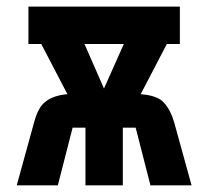

<svg xmlns="http://www.w3.org/2000/svg" viewBox="-20 -557 626 577"><path d="M30.3 0 82.5 -189.5Q94.2 -232.9 114.3 -249.5Q139.2 -270.5 182.6 -273.9L104 -424.8H65.4V-537.1H520.5V-424.8H481.4L402.8 -273.9Q452.1 -270.5 472.2 -249Q492.2 -227.5 503.4 -189.5L555.7 0H432.1L387.7 -173.3H349.1V0H236.8V-173.3H198.2L153.8 0ZM292.5 -291 352.1 -424.8H233.9Z"/></svg>

Font: Consola Mono
Style: Bold
Weight: 700
Monospace: yes
Designer: Wojciech Kalinowski "wmk69" (wmk69@o2.pl)
Foundry: Wojciech Kalinowski "wmk69" (wmk69@o2.pl)
Version: Version 2.1.0